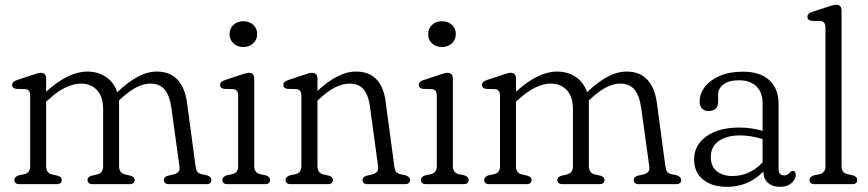

<svg xmlns="http://www.w3.org/2000/svg" viewBox="-20 -750 3536 782"><path d="M168 -429.5V-376.5Q258 -458.5 335 -458.5Q379.5 -458.5 411.8 -436.5Q444 -414.5 457.5 -374.5Q501 -416 540.8 -437.2Q580.5 -458.5 618.5 -458.5Q673 -458.5 703.5 -425Q734 -391.5 742 -330L776.5 -73Q778.5 -58.5 783.5 -51Q788.5 -43.5 801.5 -40.5L823 -36Q841 -29.5 841 -17Q841 0 820 0H668Q647.5 0 647.5 -17Q647.5 -29.5 664.5 -34.5L687 -39.5Q699.5 -42.5 706.2 -50Q713 -57.5 711 -72.5L678 -310.5Q671 -360.5 650.8 -385Q630.5 -409.5 592 -409.5Q567.5 -409.5 538.5 -395.8Q509.5 -382 473 -348.5L464.5 -340.5Q465 -332 465 -323V-73Q465 -45.5 489.5 -39.5L511.5 -34.5Q528.5 -29.5 528.5 -17Q528.5 0 508 0H357Q336.5 0 336.5 -17Q336.5 -29.5 353.5 -34.5L375.5 -39.5Q400 -45 400 -73V-306Q400 -356.5 375 -383Q350 -409.5 309 -409.5Q280.5 -409.5 247.2 -393.8Q214 -378 176.5 -343.5L168 -336V-73Q168 -45 192.5 -39.5L214.5 -34.5Q231.5 -29.5 231.5 -17Q231.5 0 211 0H59.5Q38.5 0 38.5 -17Q38.5 -30 56.5 -36L78.5 -40.5Q103 -46 103 -73V-360.5Q103 -385 83.5 -387L46.5 -388Q29.5 -390.5 29.5 -404Q29.5 -417.5 49.5 -424L110 -444Q122 -448 130.8 -450.8Q139.5 -453.5 146 -453.5Q168 -453.5 168 -429.5Z M970.5 -558.5Q946.5 -558.5 930.8 -573.2Q915 -588 915 -611Q915 -634 930.8 -648.8Q946.5 -663.5 970.5 -663.5Q995.5 -663.5 1011.5 -648.8Q1027.5 -634 1027.5 -611.5Q1027.5 -588.5 1011.5 -573.5Q995.5 -558.5 970.5 -558.5ZM1015.5 -429.5V-73Q1015.5 -46.5 1040 -40.5L1062 -36Q1080 -30 1080 -17Q1080 0 1058.5 0H906.5Q885.5 0 885.5 -17Q885.5 -30 903.5 -36L925.5 -40.5Q950 -46.5 950 -73V-360.5Q950 -385 930.5 -387L893.5 -388Q876.5 -390.5 876.5 -404Q876.5 -417.5 896.5 -424L957 -444Q969.5 -448 978 -450.8Q986.5 -453.5 993.5 -453.5Q1015.5 -453.5 1015.5 -429.5Z M1273 -429.5V-380Q1315 -418.5 1353.8 -438.5Q1392.5 -458.5 1430.5 -458.5Q1484 -458.5 1513.8 -426.2Q1543.5 -394 1550.5 -337L1586 -73Q1587.5 -58.5 1592.8 -51Q1598 -43.5 1610.5 -40.5L1632 -36Q1650 -29.5 1650 -17Q1650 0 1629 0H1477Q1456.5 0 1456.5 -17Q1456.5 -29.5 1473.5 -34.5L1495.5 -39.5Q1508.5 -42.5 1515.2 -50Q1522 -57.5 1520 -72.5L1486.5 -317.5Q1480 -364 1460.2 -386.8Q1440.5 -409.5 1404 -409.5Q1377 -409.5 1346.8 -395Q1316.5 -380.5 1280.5 -347L1273 -340V-73Q1273 -45 1297.5 -39.5L1319.5 -34.5Q1336 -29.5 1336 -17Q1336 0 1315.5 0H1164Q1143 0 1143 -17Q1143 -30 1161 -36L1183 -40.5Q1207.5 -46 1207.5 -73V-360.5Q1207.5 -385 1188 -387L1151 -388Q1134 -390.5 1134 -404Q1134 -417.5 1154 -424L1214.5 -444Q1227 -448 1235.5 -450.8Q1244 -453.5 1251 -453.5Q1273 -453.5 1273 -429.5Z M1779.5 -558.5Q1755.5 -558.5 1739.8 -573.2Q1724 -588 1724 -611Q1724 -634 1739.8 -648.8Q1755.5 -663.5 1779.5 -663.5Q1804.5 -663.5 1820.5 -648.8Q1836.5 -634 1836.5 -611.5Q1836.5 -588.5 1820.5 -573.5Q1804.5 -558.5 1779.5 -558.5ZM1824.5 -429.5V-73Q1824.5 -46.5 1849 -40.5L1871 -36Q1889 -30 1889 -17Q1889 0 1867.5 0H1715.5Q1694.5 0 1694.5 -17Q1694.5 -30 1712.5 -36L1734.5 -40.5Q1759 -46.5 1759 -73V-360.5Q1759 -385 1739.5 -387L1702.5 -388Q1685.5 -390.5 1685.5 -404Q1685.5 -417.5 1705.5 -424L1766 -444Q1778.5 -448 1787 -450.8Q1795.5 -453.5 1802.5 -453.5Q1824.5 -453.5 1824.5 -429.5Z M2081.5 -429.5V-376.5Q2171.5 -458.5 2248.5 -458.5Q2293 -458.5 2325.2 -436.5Q2357.5 -414.5 2371 -374.5Q2414.5 -416 2454.2 -437.2Q2494 -458.5 2532 -458.5Q2586.5 -458.5 2617 -425Q2647.5 -391.5 2655.5 -330L2690 -73Q2692 -58.5 2697 -51Q2702 -43.5 2715 -40.5L2736.5 -36Q2754.5 -29.5 2754.5 -17Q2754.5 0 2733.5 0H2581.5Q2561 0 2561 -17Q2561 -29.5 2578 -34.5L2600.5 -39.5Q2613 -42.5 2619.8 -50Q2626.5 -57.5 2624.5 -72.5L2591.5 -310.5Q2584.5 -360.5 2564.2 -385Q2544 -409.5 2505.5 -409.5Q2481 -409.5 2452 -395.8Q2423 -382 2386.5 -348.5L2378 -340.5Q2378.5 -332 2378.5 -323V-73Q2378.5 -45.5 2403 -39.5L2425 -34.5Q2442 -29.5 2442 -17Q2442 0 2421.5 0H2270.5Q2250 0 2250 -17Q2250 -29.5 2267 -34.5L2289 -39.5Q2313.5 -45 2313.5 -73V-306Q2313.5 -356.5 2288.5 -383Q2263.5 -409.5 2222.5 -409.5Q2194 -409.5 2160.8 -393.8Q2127.5 -378 2090 -343.5L2081.5 -336V-73Q2081.5 -45 2106 -39.5L2128 -34.5Q2145 -29.5 2145 -17Q2145 0 2124.5 0H1973Q1952 0 1952 -17Q1952 -30 1970 -36L1992 -40.5Q2016.5 -46 2016.5 -73V-360.5Q2016.5 -385 1997 -387L1960 -388Q1943 -390.5 1943 -404Q1943 -417.5 1963 -424L2023.5 -444Q2035.5 -448 2044.2 -450.8Q2053 -453.5 2059.5 -453.5Q2081.5 -453.5 2081.5 -429.5Z M2807 -101Q2807 -158.5 2856.8 -194.5Q2906.5 -230.5 2991 -230.5Q3040.5 -230.5 3086 -217V-328Q3086 -374.5 3060.2 -398.8Q3034.5 -423 2990 -423Q2948 -423 2926.5 -406.2Q2905 -389.5 2905 -365V-336.5Q2905 -298 2865.5 -298Q2847.5 -298 2838.5 -308.8Q2829.5 -319.5 2829.5 -336.5Q2829.5 -368 2850.5 -395.8Q2871.5 -423.5 2911 -440.8Q2950.5 -458 3006.5 -458Q3076.5 -458 3113.8 -423Q3151 -388 3151 -327.5V-63Q3151 -35.5 3174 -35.5Q3187.5 -35.5 3195.5 -45.5Q3198 -48.5 3201 -51.2Q3204 -54 3208 -54Q3221 -54 3221 -38Q3221 -19.5 3203.5 -4.2Q3186 11 3157 11Q3127 11 3108.2 -5Q3089.5 -21 3089.5 -50.5V-51.5Q3028 11 2940.5 11Q2880.5 11 2843.8 -18.5Q2807 -48 2807 -101ZM2875 -111Q2875 -71.5 2900 -52.2Q2925 -33 2962.5 -33Q3033 -33 3086 -88.5V-183.5Q3065 -190 3042.2 -194.2Q3019.5 -198.5 2994 -198.5Q2939.5 -198.5 2907.2 -175.5Q2875 -152.5 2875 -111Z M3407.5 -707V-73Q3407.5 -46 3432 -40.5L3453.5 -36Q3471.5 -30 3471.5 -17Q3471.5 0 3450.5 0H3298.5Q3277 0 3277 -17Q3277 -30 3295.5 -36L3317.5 -40.5Q3342 -46 3342 -73V-638Q3342 -662.5 3322.5 -664.5L3285.5 -665Q3268.5 -668 3268.5 -681.5Q3268.5 -695 3288 -701.5L3349 -721.5Q3361.5 -725.5 3370 -728Q3378.5 -730.5 3385.5 -730.5Q3407.5 -730.5 3407.5 -707Z"/></svg>

Font: Fraunces 72pt SuperSoft Light
Style: Regular
Weight: 300
Version: Version 1.000;[0bf87f6ff]